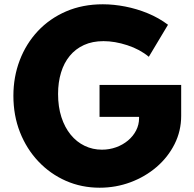

<svg xmlns="http://www.w3.org/2000/svg" viewBox="-20 -860 907 896"><path d="M445 16Q360.5 16 287.2 -16.2Q214 -48.5 159 -106.8Q104 -165 73.2 -243Q42.5 -321 42.5 -413Q42.5 -501 72 -578.5Q101.5 -656 156.5 -714.8Q211.5 -773.5 288.5 -806.8Q365.5 -840 460 -840Q510.5 -840 564.5 -829.5Q618.5 -819 670 -797.8Q721.5 -776.5 764 -744.5L674.5 -595Q632.5 -630 574 -649Q515.5 -668 463 -668Q411.5 -668 372 -650Q332.5 -632 305.5 -599.2Q278.5 -566.5 264.8 -521.2Q251 -476 251 -421.5Q251 -361.5 266.5 -313.5Q282 -265.5 309.8 -231.5Q337.5 -197.5 375 -179.5Q412.5 -161.5 455.5 -161.5Q490.5 -161.5 521.8 -172.8Q553 -184 577.2 -204.2Q601.5 -224.5 615.2 -251.2Q629 -278 629 -308.5V-314.5H444.5V-463.5H825.5V-319.5Q825.5 -249 794.8 -187.8Q764 -126.5 710.8 -80.8Q657.5 -35 589 -9.5Q520.5 16 445 16Z"/></svg>

Font: Spartan Thin ExtraBold
Style: Regular
Weight: 800
Version: Version 1.004